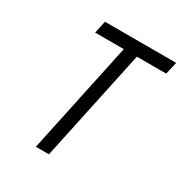

<svg xmlns="http://www.w3.org/2000/svg" viewBox="-165 -821 890 941"><g transform="rotate(30 280.5 -350.0)"><path d="M379 -630H545L561 -700H158L143 -630H305L171 0H245Z"/></g></svg>

Font: Advent Pro Medium
Style: Italic
Weight: 500
Italic angle: -12°
Version: Version 3.000